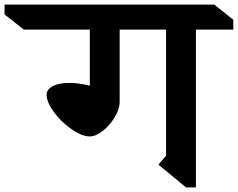

<svg xmlns="http://www.w3.org/2000/svg" viewBox="-137 -806 1036 836"><path d="M716 -677V10H673L553 -89L586 -128V-677H384V-364Q384 -331 362.5 -295.5Q341 -260 310.5 -236Q280 -212 254 -212Q220 -212 175 -243Q130 -274 98 -317.5Q66 -361 66 -394Q66 -416 92 -430.5Q118 -445 166 -445Q203 -445 254 -433V-677H-33L-117 -743V-786H796L879 -720V-677Z"/></svg>

Font: Inknut Antiqua Medium
Style: Regular
Weight: 500
Designer: Claus Eggers Sørensen
Foundry: Claus Eggers Sørensen
Version: Version 1.003; ttfautohint (v1.8.2) -l 8 -r 50 -G 200 -x 14 